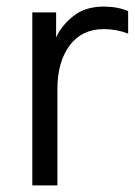

<svg xmlns="http://www.w3.org/2000/svg" viewBox="-20 -563 409 583"><path d="M78.1 0V-525.4H150.4V-449.2Q166 -484.4 202.1 -513.7Q238.3 -543 294.9 -543Q336.9 -543 369.1 -529.3V-460.9Q334 -474.6 294.9 -474.6Q228.5 -474.6 191.4 -424.8Q154.3 -375 154.3 -293V0Z"/></svg>

Font: Gothic A1
Style: Regular
Weight: 400
Designer: HanYang I&C Co.,Ltd.
Foundry: HanYang I&C Co.,Ltd.
Version: Version 2.50